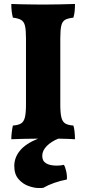

<svg xmlns="http://www.w3.org/2000/svg" viewBox="-20 -699 434 968"><path d="M111 -506Q111 -548 106 -569Q101 -590 86.5 -598.5Q72 -607 45 -610Q37 -640 37 -679Q54 -678 83.5 -677.5Q113 -677 145 -676.5Q177 -676 201 -676Q236 -676 282 -677Q328 -678 358 -679Q358 -660 356.5 -643.5Q355 -627 350 -610Q322 -607 308 -599Q294 -591 289 -569.5Q284 -548 284 -506V-172Q284 -129 289.5 -107Q295 -85 309 -76.5Q323 -68 350 -66Q354 -54 356 -34.5Q358 -15 358 3Q328 1 274 0Q239 14 216 37Q193 60 193 87Q193 113 212.5 124.5Q232 136 266 136Q286 136 302 132Q309 142 314 165.5Q319 189 317 206Q285 212 253.5 223Q222 234 198 248Q191 249 186.5 249Q182 249 176 249Q152 249 123 238.5Q94 228 73 203.5Q52 179 52 138Q52 95 81 60Q110 25 172 0Q134 0 98.5 1Q63 2 37 3Q37 -14 39.5 -33.5Q42 -53 45 -66Q72 -68 86 -76.5Q100 -85 105.5 -107Q111 -129 111 -172Z"/></svg>

Font: Vollkorn ExtraBold
Style: Regular
Weight: 800
Designer: Friedrich Althausen
Foundry: Friedrich Althausen
Version: Version 5.000; ttfautohint (v1.8.3)